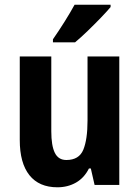

<svg xmlns="http://www.w3.org/2000/svg" viewBox="-20 -786 593 816"><path d="M487 -546V0H382L366 -70H358Q338 -30 303 -10Q268 10 224 10Q146 10 105 -41.5Q64 -93 64 -191V-546H198V-228Q198 -167 213 -136.5Q228 -106 262 -106Q316 -106 334 -149.5Q352 -193 352 -274V-546ZM450 -756Q435 -738 408.5 -710.5Q382 -683 352.5 -654.5Q323 -626 299 -606H205V-619Q230 -655 254.5 -694Q279 -733 297 -766H450Z"/></svg>

Font: Noto Sans Gurmukhi UI Condensed
Style: Bold
Weight: 700
Width: 3
Designer: Jelle Bosma - Monotype Design Team
Foundry: Monotype Imaging Inc.
Version: Version 2.004; ttfautohint (v1.8.4.7-5d5b)